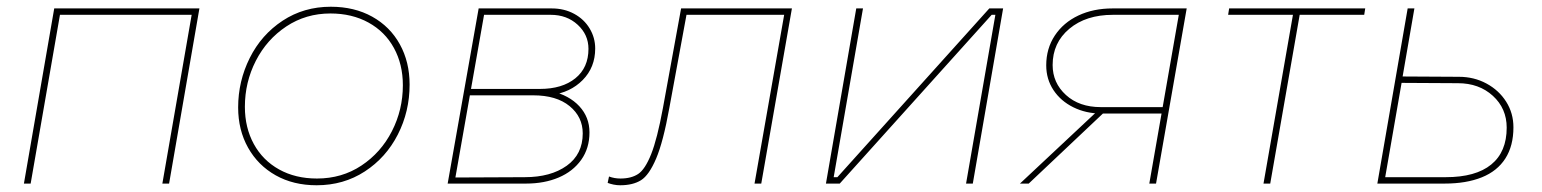

<svg xmlns="http://www.w3.org/2000/svg" viewBox="-20 -545 4578 570"><path d="M141 -520H572L482 0H462L549 -501H158L71 0H51Z M687 -226Q687 -304 721.5 -373Q756 -442 819 -483.5Q882 -525 962 -525Q1032 -525 1085 -495.5Q1138 -466 1167 -413.5Q1196 -361 1196 -294Q1196 -214 1161 -145.5Q1126 -77 1063 -36Q1000 5 920 5Q851 5 798.5 -24.5Q746 -54 716.5 -106.5Q687 -159 687 -226ZM1176 -292Q1176 -354 1149.5 -402.5Q1123 -451 1074 -478Q1025 -505 961 -505Q888 -505 830 -466.5Q772 -428 739.5 -364.5Q707 -301 707 -228Q707 -166 733.5 -117.5Q760 -69 808.5 -42Q857 -15 921 -15Q995 -15 1053 -53.5Q1111 -92 1143.5 -155.5Q1176 -219 1176 -292Z M1401 -520H1618Q1655 -520 1684.5 -504Q1714 -488 1730.5 -460.5Q1747 -433 1747 -401Q1747 -345 1710 -307.5Q1673 -270 1616 -263V-275Q1670 -262 1700 -229.5Q1730 -197 1730 -152Q1730 -105 1705.5 -70.5Q1681 -36 1638.5 -18Q1596 0 1542 0H1309ZM1319 -18 1538 -19Q1615 -19 1662.5 -53Q1710 -87 1710 -149Q1710 -198 1671 -230Q1632 -262 1563 -262H1369L1372 -281H1583Q1649 -281 1688 -312.5Q1727 -344 1727 -400Q1727 -442 1695 -471.5Q1663 -501 1615 -501H1407L1419 -512L1330 -7Z M1784 -2 1788 -21Q1796 -18 1804.5 -16.5Q1813 -15 1822 -15Q1854 -15 1874.5 -28.5Q1895 -42 1913 -87Q1931 -132 1948 -224L2002 -520H2331L2240 0H2220L2308 -501H2018L1967 -224Q1949 -124 1928 -74.5Q1907 -25 1883 -10Q1859 5 1821 5Q1811 5 1801.5 3Q1792 1 1784 -2Z M2522 -520H2542L2455 -19H2466L2917 -520H2958L2868 0H2848L2935 -501H2924L2473 0H2432Z M3482 -515 3493 -501H3284Q3204 -501 3154.5 -459.5Q3105 -418 3105 -352Q3105 -299 3144.5 -263Q3184 -227 3248 -227H3438L3434 -208H3249Q3204 -208 3166.5 -226.5Q3129 -245 3107.5 -277.5Q3086 -310 3086 -351Q3086 -401 3111.5 -439.5Q3137 -478 3181.5 -499Q3226 -520 3283 -520H3503L3412 0H3392ZM3244 -221 3266 -219 3034 0H3008Z M3629 -520H4033L4030 -501H3626ZM3751 0H3731L3820 -510H3840Z M4083 -19H4272Q4361 -19 4407 -56.5Q4453 -94 4453 -166Q4453 -223 4412 -260.5Q4371 -298 4308 -298L4132 -299L4135 -318L4311 -317Q4356 -317 4393 -297Q4430 -277 4451.5 -243Q4473 -209 4473 -167Q4473 -112 4449 -74.5Q4425 -37 4379 -18.5Q4333 0 4269 0H4080ZM4159 -520H4179L4143 -312L4142 -305L4089 0H4069Z"/></svg>

Font: Fixel Italic Variable 20240409 Display Thin
Style: Italic
Weight: 100
Italic angle: -10°
Designer: AlfaBravo + MacPaw
Foundry: Kyrylo Tkachov, Marchela Mozhyna, Serhii Makarenko, Maria Weinstein, Zakhar Kryvoshyya
Version: Version 1.211;Glyphs 3.2 (3225)